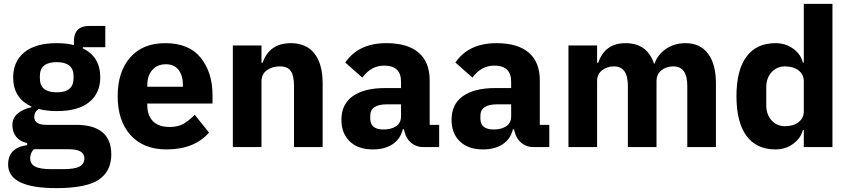

<svg xmlns="http://www.w3.org/2000/svg" viewBox="-20 -760 4390 992"><path d="M271 212Q22 212 22 90Q22 3 120 -10V-21Q84 -28 64 -53Q44 -78 44 -113Q44 -151 72 -174Q100 -197 142 -206V-210Q48 -253 48 -360Q48 -442 105.5 -489.5Q163 -537 273 -537Q325 -537 362 -527V-547Q362 -626 441 -626H524V-516H408V-510Q498 -467 498 -360Q498 -279 441 -232.5Q384 -186 273 -186Q222 -186 180 -197Q157 -182 157 -155Q157 -115 220 -115H372Q555 -115 555 38Q555 125 490 168.5Q425 212 271 212ZM360 -355V-367Q360 -439 273 -439Q186 -439 186 -367V-355Q186 -283 273 -283Q360 -283 360 -355ZM246 114H306Q365 114 390.5 100.5Q416 87 416 58Q416 11 335 11H155Q136 30 136 58Q136 87 161.5 100.5Q187 114 246 114Z M840 12Q721 12 654.5 -62Q588 -136 588 -263Q588 -389 652.5 -463Q717 -537 834 -537Q957 -537 1017.5 -461Q1078 -385 1078 -269V-225H741V-217Q741 -164 770 -134Q799 -104 857 -104Q899 -104 927.5 -120Q956 -136 986 -167L1060 -75Q984 12 840 12ZM741 -312H925V-321Q925 -370 902.5 -399Q880 -428 837 -428Q793 -428 767 -398.5Q741 -369 741 -320Z M1183 0V-525H1331V-436H1337Q1372 -537 1483 -537Q1563 -537 1605 -483Q1647 -429 1647 -329V0H1499V-317Q1499 -369 1482.5 -393Q1466 -417 1426 -417Q1387 -417 1359 -397Q1331 -377 1331 -340V0Z M1907 12Q1830 12 1787 -29.5Q1744 -71 1744 -141Q1744 -222 1803 -263.5Q1862 -305 1969 -305H2052V-338Q2052 -421 1965 -421Q1897 -421 1852 -359L1764 -437Q1832 -537 1976 -537Q2086 -537 2143 -488Q2200 -439 2200 -345V-115H2249V0H2167Q2131 0 2105 -21.5Q2079 -43 2070 -79L2067 -92H2061Q2049 -42 2008.5 -15Q1968 12 1907 12ZM1962 -91Q2002 -91 2027 -108Q2052 -125 2052 -159V-221H1980Q1893 -221 1893 -162V-147Q1893 -91 1962 -91Z M2476 12Q2399 12 2356 -29.5Q2313 -71 2313 -141Q2313 -222 2372 -263.5Q2431 -305 2538 -305H2621V-338Q2621 -421 2534 -421Q2466 -421 2421 -359L2333 -437Q2401 -537 2545 -537Q2655 -537 2712 -488Q2769 -439 2769 -345V-115H2818V0H2736Q2700 0 2674 -21.5Q2648 -43 2639 -79L2636 -92H2630Q2618 -42 2577.5 -15Q2537 12 2476 12ZM2531 -91Q2571 -91 2596 -108Q2621 -125 2621 -159V-221H2549Q2462 -221 2462 -162V-147Q2462 -91 2531 -91Z M2917 0V-525H3065V-436H3071Q3105 -537 3212 -537Q3324 -537 3359 -431H3362Q3377 -477 3420.5 -507Q3464 -537 3522 -537Q3598 -537 3638.5 -482.5Q3679 -428 3679 -329V0H3531V-317Q3531 -417 3459 -417Q3423 -417 3397.5 -397Q3372 -377 3372 -340V0H3224V-317Q3224 -417 3152 -417Q3117 -417 3091 -397Q3065 -377 3065 -340V0Z M3987 12Q3888 12 3836.5 -58.5Q3785 -129 3785 -263Q3785 -397 3836.5 -467Q3888 -537 3987 -537Q4038 -537 4077.5 -509Q4117 -481 4128 -437H4133V-740H4281V0H4133V-88H4128Q4117 -45 4077.5 -16.5Q4038 12 3987 12ZM4036 -108Q4079 -108 4106 -129Q4133 -150 4133 -185V-340Q4133 -375 4106 -396Q4079 -417 4036 -417Q3994 -417 3966.5 -387Q3939 -357 3939 -308V-217Q3939 -168 3966.5 -138Q3994 -108 4036 -108Z"/></svg>

Font: Anuphan
Style: Bold
Weight: 700
Designer: Mike Abbink, Paul van der Laan, Pieter van Rosmalen, Mint Tantisuwanna
Foundry: Bold Monday; Cadson Demak
Version: Version 3.002;hotconv 1.0.109;makeotfexe 2.5.65596